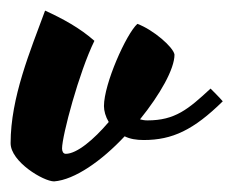

<svg xmlns="http://www.w3.org/2000/svg" viewBox="-66 -315 440 362"><path d="M205 -51C259 -51 299 -70 354 -124C348 -131 337 -142 331 -148C289 -109 264 -88 212 -88C206 -88 202 -89 198 -90C236 -137 263 -185 263 -212C261 -226 223 -259 193 -270C172 -251 130 -157 130 -115C130 -106 133 -95 139 -85C111 -52 79 -25 58 -25C53 -25 51 -30 51 -35C51 -59 83 -179 112 -238C85 -262 52 -280 19 -295C-9 -219 -46 -131 -46 -45C-46 -10 16 27 36 27C75 24 126 -12 169 -58C179 -53 191 -51 205 -51Z"/></svg>

Font: Yesteryear
Style: Regular
Weight: 400
Designer: Astigmatic (AOETI)
Foundry: Astigmatic (AOETI)
Version: Version 1.000